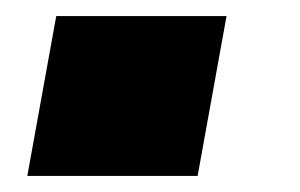

<svg xmlns="http://www.w3.org/2000/svg" viewBox="-20 -219 373 239"><path d="M14 0H226L262 -199H50Z"/></svg>

Font: Archivo Black
Style: Italic
Weight: 900
Italic angle: -10°
Designer: Hector Gatti
Foundry: Omnibus-Type
Version: Version 2.001